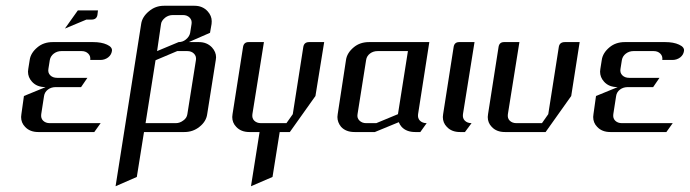

<svg xmlns="http://www.w3.org/2000/svg" viewBox="-20 -458 2393 666"><path d="M53.2 -52.2Q53.2 -55.2 54.2 -62L63 -125L138.2 -155.8Q107.4 -155.8 90.8 -174.8Q77.1 -189.9 77.1 -209.5Q77.1 -212.4 78.1 -219.2L83 -250Q86.4 -274.4 109.9 -293.9Q131.3 -312 163.1 -312H303.2Q332 -312 351.1 -303.2Q370.6 -294.4 368.2 -280.8Q366.2 -267.6 355 -258.8Q343.3 -250 328.1 -250H293Q294.9 -263.2 286.1 -272Q277.3 -280.8 263.2 -280.8H192.9Q178.2 -280.8 166.5 -272Q155.3 -263.2 152.8 -250L147.9 -219.2Q145.5 -205.6 154.3 -196.8Q163.1 -188 178.2 -188H283.2L261.2 -155.8H172.9Q157.7 -155.8 146.5 -147.5Q134.8 -138.7 132.8 -125L123 -62Q121.1 -47.9 129.4 -39.6Q138.2 -30.8 152.8 -30.8H329.1L307.1 0H112.8Q83.5 0 66.9 -18.1Q53.2 -32.2 53.2 -52.2ZM205.1 -358.9 250 -421.9H319.8L317.9 -405.8Q314.9 -390.1 297.9 -390.1H279.8Z M380.9 188 469.7 -375Q473.1 -399.4 496.6 -418.9Q519 -438 548.8 -438H654.8Q682.6 -438 700.2 -418.9Q714.4 -403.3 714.4 -384.3Q714.4 -377.9 713.9 -375L708.5 -344.2L634.8 -312H669.9Q697.8 -312 715.3 -293.5Q729.5 -277.8 729.5 -259.3Q729.5 -255.9 728.5 -250L698.7 -62Q695.3 -36.6 671.9 -18.1Q649.4 0 619.6 0H479.5L454.6 155.8ZM484.9 -30.8H589.8Q603.5 -30.8 615.7 -40Q627.9 -48.3 629.9 -62L659.7 -250Q661.6 -263.2 652.8 -272Q644 -280.8 629.9 -280.8H594.7L519.5 -249ZM524.9 -280.8 599.6 -312Q613.8 -312 624.5 -320.8Q637.2 -331.1 639.6 -344.2L644.5 -375Q646.5 -388.2 637.7 -397Q628.9 -405.8 614.7 -405.8H579.6Q564.9 -405.8 553.2 -397Q540 -386.2 538.6 -375Z M785.6 -52.2Q785.6 -55.2 786.6 -62L823.2 -295.9Q826.2 -312 842.3 -312H895.5L855.5 -62Q853.5 -47.9 861.8 -39.6Q870.6 -30.8 885.3 -30.8H973.6L995.6 -62L1032.2 -295.9Q1035.2 -312 1052.2 -312H1104.5L1074.2 -125L985.4 0H950.2L925.3 155.8L850.6 188L880.4 0H845.2Q815.9 0 799.3 -18.1Q785.6 -32.2 785.6 -52.2Z M1150.4 -52.2Q1150.4 -55.2 1151.4 -62L1180.2 -250Q1183.6 -274.4 1207 -293.9Q1228.5 -312 1260.3 -312H1469.2L1430.2 -62Q1428.2 -48.3 1436.5 -39.6Q1445.3 -30.8 1460 -30.8L1438 0H1420.4Q1389.6 0 1373 -18.1Q1366.7 -25.4 1363.3 -34.2L1280.3 0H1210Q1179.7 0 1163.1 -18.1Q1150.4 -33.7 1150.4 -52.2ZM1220.2 -62Q1217.8 -48.8 1226.6 -40Q1235.8 -30.8 1250 -30.8H1285.2L1360.4 -62L1395 -280.8H1290Q1274.9 -280.8 1263.7 -272.5Q1252 -263.7 1250 -250Z M1516.1 -52.2Q1516.1 -55.2 1517.1 -62L1553.7 -295.9Q1556.6 -312 1572.8 -312H1626L1585.9 -62Q1584 -47.9 1592.3 -39.6Q1601.1 -30.8 1615.7 -30.8L1592.8 0H1575.7Q1546.4 0 1529.8 -18.1Q1516.1 -32.2 1516.1 -52.2Z M1671.9 -52.2Q1671.9 -55.2 1672.9 -62L1709.5 -295.9Q1712.4 -312 1728.5 -312H1781.7L1741.7 -62Q1739.7 -47.9 1748 -39.6Q1756.8 -30.8 1771.5 -30.8H1859.9L1881.8 -62L1918.5 -295.9Q1921.4 -312 1939.5 -312H1990.7L1961.4 -125L1872.6 0H1731.4Q1702.1 0 1685.5 -18.1Q1671.9 -32.2 1671.9 -52.2Z M2037.6 -52.2Q2037.6 -55.2 2038.6 -62L2047.4 -125L2122.6 -155.8Q2091.8 -155.8 2075.2 -174.8Q2061.5 -189.9 2061.5 -209.5Q2061.5 -212.4 2062.5 -219.2L2067.4 -250Q2070.8 -274.4 2094.2 -293.9Q2115.7 -312 2147.5 -312H2287.6Q2316.4 -312 2335.4 -303.2Q2355 -294.4 2352.5 -280.8Q2350.6 -267.6 2339.4 -258.8Q2327.6 -250 2312.5 -250H2277.3Q2279.3 -263.2 2270.5 -272Q2261.7 -280.8 2247.6 -280.8H2177.2Q2162.6 -280.8 2150.9 -272Q2139.6 -263.2 2137.2 -250L2132.3 -219.2Q2129.9 -205.6 2138.7 -196.8Q2147.5 -188 2162.6 -188H2267.6L2245.6 -155.8H2157.2Q2142.1 -155.8 2130.9 -147.5Q2119.1 -138.7 2117.2 -125L2107.4 -62Q2105.5 -47.9 2113.8 -39.6Q2122.6 -30.8 2137.2 -30.8H2313.5L2291.5 0H2097.2Q2067.9 0 2051.3 -18.1Q2037.6 -32.2 2037.6 -52.2Z"/></svg>

Font: Hhenum
Style: Italic
Weight: 400
Designer: T. Christopher White
Version: Version 1.0